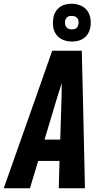

<svg xmlns="http://www.w3.org/2000/svg" viewBox="-43 -1006 563 1026"><path d="M-23 0 150 -490 236 -735H394L400 -490L411 0H271L275 -146H161L117 0ZM279 -260 286 -490Q286 -508 286.5 -526Q287 -544 287 -562Q281 -544 275.5 -526Q270 -508 264 -490L195 -260ZM341 -784Q316 -784 294 -793Q272 -802 258.5 -820Q245 -838 241.5 -861.5Q238 -885 242 -909Q244 -926 253 -941.5Q262 -957 276 -967.5Q290 -978 307 -982Q324 -986 340 -986Q364 -986 386.5 -977Q409 -968 422.5 -950Q436 -932 440 -908.5Q444 -885 440 -861Q437 -844 428.5 -828.5Q420 -813 405.5 -802.5Q391 -792 374 -788Q357 -784 341 -784ZM341 -849Q347 -849 353 -850Q359 -851 364 -855Q369 -859 372 -864.5Q375 -870 376 -876Q378 -885 376.5 -893.5Q375 -902 370.5 -908.5Q366 -915 358 -918Q350 -921 341 -921Q335 -921 328.5 -920Q322 -919 317 -915Q312 -911 309 -905.5Q306 -900 305 -894Q304 -885 305 -876.5Q306 -868 311 -861.5Q316 -855 324 -852Q332 -849 341 -849Z"/></svg>

Font: Iosevka SS18 Heavy
Style: Italic
Weight: 900
Italic angle: -9°
Monospace: yes
Designer: Belleve Invis
Foundry: Belleve Invis
Version: Version 25.1.1; ttfautohint (v1.8.4)